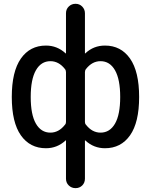

<svg xmlns="http://www.w3.org/2000/svg" viewBox="-20 -770 794 1010"><path d="M245.1 -448.2Q196.3 -448.2 168.9 -400.4Q141.6 -352.5 141.6 -259.8Q141.6 -167 168.9 -119.6Q196.3 -72.3 245.1 -72.3Q289.1 -72.3 321.3 -113.3Q327.1 -119.1 327.1 -127.9V-390.6Q327.1 -400.4 321.3 -407.2Q289.1 -448.2 245.1 -448.2ZM426.8 -390.6V-127.9Q426.8 -119.1 432.6 -113.3Q464.8 -72.3 508.8 -72.3Q557.6 -72.3 585 -119.6Q612.3 -167 612.3 -259.8Q612.3 -352.5 585 -400.4Q557.6 -448.2 508.8 -448.2Q464.8 -448.2 432.6 -407.2Q426.8 -400.4 426.8 -390.6ZM221.7 9.8Q137.7 9.8 89.8 -58.1Q42 -126 42 -259.8Q42 -393.6 89.8 -461.9Q137.7 -530.3 221.7 -530.3Q280.3 -530.3 324.2 -490.2L326.2 -488.3Q327.1 -488.3 327.1 -490.2V-700.2Q327.1 -721.7 341.8 -735.8Q356.4 -750 377.4 -750Q398.4 -750 412.6 -735.4Q426.8 -720.7 426.8 -700.2V-490.2Q426.8 -488.3 427.7 -488.3L429.7 -490.2Q472.7 -530.3 532.2 -530.3Q616.2 -530.3 664.1 -461.9Q711.9 -393.6 711.9 -259.8Q711.9 -126 664.1 -58.1Q616.2 9.8 532.2 9.8Q473.6 9.8 429.7 -30.3L427.7 -32.2Q426.8 -32.2 426.8 -30.3V169.9Q426.8 191.4 412.6 205.6Q398.4 219.7 377.4 219.7Q356.4 219.7 341.8 205.6Q327.1 191.4 327.1 169.9V-30.3Q327.1 -32.2 326.2 -32.2L324.2 -30.3Q280.3 9.8 221.7 9.8Z"/></svg>

Font: Rounded Mgen+ 2p medium
Style: Regular
Weight: 500
Designer: [Source Han Sans]
Ryoko NISHIZUKA  (kana & ideographs); Paul D. Hunt (Latin, Greek & Cyrillic); Wenlong ZHANG  (bopomofo
Version: Version 1.059.20150602